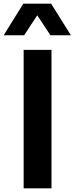

<svg xmlns="http://www.w3.org/2000/svg" viewBox="-68 -1020 404 1040"><path d="M-47.9 -829.1 58.1 -1000H209L315.9 -829.1H205.1L133.8 -937L63 -829.1ZM60.1 0V-750H210.9V0Z"/></svg>

Font: Orkney
Style: Bold
Weight: 700
Designer: Samuel Oakes and Alfredo Marco Pradil
Foundry: Alfredo Marco Pradil
Version: 1.0